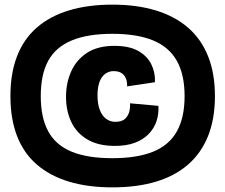

<svg xmlns="http://www.w3.org/2000/svg" viewBox="-20 -728 973 829"><path d="M465 81Q359 81 277 56Q195 31 138.5 -18Q82 -67 53.5 -141Q25 -215 25 -313Q25 -411 53.5 -485Q82 -559 138.5 -608.5Q195 -658 277.5 -683Q360 -708 465 -708Q570 -708 652.5 -683Q735 -658 792 -608.5Q849 -559 878.5 -485Q908 -411 908 -313Q908 -215 878.5 -141Q849 -67 792 -17.5Q735 32 653 56.5Q571 81 465 81ZM465 -45Q572 -45 641 -73Q710 -101 743.5 -160.5Q777 -220 777 -313Q777 -406 743.5 -465.5Q710 -525 641 -553.5Q572 -582 465 -582Q359 -582 290 -553.5Q221 -525 188.5 -466Q156 -407 156 -313Q156 -220 188.5 -160.5Q221 -101 289.5 -73Q358 -45 465 -45ZM476 -98Q404 -98 357 -126Q310 -154 287.5 -202Q265 -250 265 -310Q265 -370 287.5 -420Q310 -470 356 -500Q402 -530 474 -530Q538 -530 577 -508Q616 -486 633.5 -450Q651 -414 649 -373L529 -355Q530 -386 515 -403.5Q500 -421 471 -421Q456 -421 443 -414.5Q430 -408 420.5 -395Q411 -382 406 -362Q401 -342 401 -316Q401 -280 410.5 -254.5Q420 -229 437.5 -215.5Q455 -202 478 -202Q507 -202 521 -216Q535 -230 539 -249Q543 -268 541 -282L664 -271Q666 -235 655.5 -204Q645 -173 621.5 -149Q598 -125 562 -111.5Q526 -98 476 -98Z"/></svg>

Font: Bricolage Grotesque 72pt ExtraBold
Style: Regular
Weight: 800
Designer: Mathieu Triay
Foundry: Atelier Triay
Version: Version 1.001;gftools[0.9.33.dev8+g029e19f]